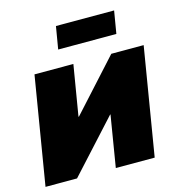

<svg xmlns="http://www.w3.org/2000/svg" viewBox="-110 -839 867 934"><g transform="rotate(-15 324.0 -371.5)"><path d="M554.2 0H358.4L400.9 -258.3H398.9L163.1 0H4.4L94.2 -542.5H290L247.6 -288.1H250L481 -542.5H644ZM548.8 -742.7 529.8 -629.4H236.8L255.9 -742.7Z"/></g></svg>

Font: Inter 16pt Black
Style: Italic
Weight: 900
Italic angle: -9.3988°
Version: Version 4.001;git-66647c0bb